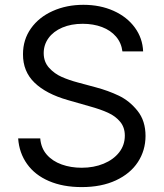

<svg xmlns="http://www.w3.org/2000/svg" viewBox="-20 -757 674 790"><path d="M483.7 -545.5Q479.4 -580.6 457.4 -606.4Q435.4 -632.1 399.9 -645.6Q364.3 -659.1 320.3 -659.1Q272.7 -659.1 236.2 -643.5Q199.6 -627.8 179.7 -600.3Q159.8 -572.8 159.8 -538.4Q159.8 -502.5 181.8 -478.2Q203.8 -453.8 234 -440.5Q264.2 -427.2 300.4 -417.6L374.3 -397.7Q425.1 -384.2 468.9 -363.3Q512.8 -342.3 545.8 -301.1Q578.8 -259.9 578.8 -197.4Q578.5 -137.8 547.4 -90.2Q516.3 -42.6 456.9 -14.9Q397.4 12.8 316.1 12.8Q239 12.8 181.3 -12.1Q123.6 -36.9 91.3 -82.4Q58.9 -127.8 54.7 -187.5H145.6Q148.8 -147.7 172.4 -120.7Q196 -93.8 233.7 -80.3Q271.3 -66.8 316.1 -66.8Q366.1 -66.8 406.4 -83.5Q446.7 -100.1 470.2 -130Q493.6 -159.8 493.6 -198.9Q493.6 -233 474.4 -256Q455.3 -279.1 424.5 -293.1Q393.8 -307.2 348.7 -319.6L259.2 -345.2Q169.7 -370.7 122 -416.9Q74.2 -463.1 74.6 -534.1Q74.6 -593.8 107.2 -639.9Q139.9 -686.1 196.7 -711.6Q253.6 -737.2 323.2 -737.2Q392 -737.2 447.4 -712.4Q502.8 -687.5 534.8 -643.6Q566.8 -599.8 568.9 -545.5Z"/></svg>

Font: Riot Sans
Style: Regular
Weight: 400
Designer: Rasmus Andersson
Foundry: rsms
Version: Version 3.005